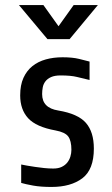

<svg xmlns="http://www.w3.org/2000/svg" viewBox="-20 -734 442 761"><path d="M352 -145Q352 -62 306.5 -27.5Q261 7 184 7Q141 7 111 1.5Q81 -4 64 -9V-82Q73 -80 87.5 -77.5Q102 -75 119 -72.5Q136 -70 154.5 -68Q173 -66 191 -66Q211 -66 224.5 -72.5Q238 -79 246.5 -89.5Q255 -100 259 -113.5Q263 -127 263 -140Q263 -176 250.5 -193Q238 -210 200 -217Q123 -231 91.5 -265.5Q60 -300 60 -356Q60 -397 73 -425.5Q86 -454 108.5 -472Q131 -490 161.5 -498.5Q192 -507 228 -507Q267 -507 293.5 -500.5Q320 -494 335 -490V-417Q309 -423 285 -429Q261 -435 220 -435Q197 -435 182.5 -428.5Q168 -422 160 -411.5Q152 -401 149.5 -388Q147 -375 147 -361Q147 -306 211 -296Q289 -283 320.5 -247Q352 -211 352 -145ZM152 -714 212 -630 272 -714H368L256 -579H168L55 -714Z"/></svg>

Font: Share
Style: Regular
Weight: 400
Designer: Ralph du Carrois
Version: Version 1.001